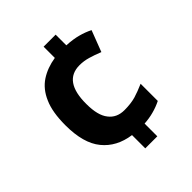

<svg xmlns="http://www.w3.org/2000/svg" viewBox="-204 -847 980 980"><g transform="rotate(-45 286.0 -357.0)"><path d="M361.8 -647Q409.2 -644.5 444.3 -634.8Q477.5 -626 507.8 -610.8L463.9 -496.1Q427.2 -510.7 398.4 -519Q368.2 -527.8 337.9 -527.8Q221.2 -527.8 222.2 -362.8Q222.2 -280.3 252.9 -242.2Q282.7 -203.1 337.9 -203.1Q383.8 -203.1 418.5 -212.9Q451.2 -222.7 491.2 -240.2V-116.2Q460.9 -101.1 428.7 -92.8Q398.4 -84.5 361.8 -82V9.8H274.9V-85.9Q177.7 -99.6 124 -166Q69.8 -231.9 69.8 -361.8Q69.8 -457 95.7 -514.6Q120.6 -572.8 167.5 -603.5Q213.4 -633.3 274.9 -643.1V-724.1H361.8Z"/></g></svg>

Font: Droid Sans Thai
Style: Bold
Weight: 700
Designer: Steve Matteson
Foundry: Ascender Corporation
Version: Version 1.00